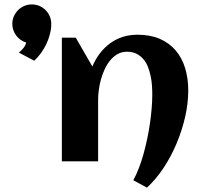

<svg xmlns="http://www.w3.org/2000/svg" viewBox="-20 -736 919 876"><path d="M838.9 -323.2Q838.9 -266.1 825 -204.1Q811 -142.1 786.1 -82.5Q761.2 -22.9 726.6 29.5Q691.9 82 650.4 120.1L588.4 86.4Q601.6 62 613.3 31.7Q625 1.5 634.5 -32.5Q644 -66.4 651.6 -102.5Q659.2 -138.7 664.3 -174.1Q669.4 -209.5 672.1 -242.9Q674.8 -276.4 674.8 -305.2Q674.8 -324.2 673.3 -345.9Q671.9 -367.7 667.2 -389.4Q662.6 -411.1 654.8 -431.2Q647 -451.2 634 -466.3Q621.1 -481.4 602.8 -490.7Q584.5 -500 559.6 -500Q535.2 -500 516.1 -489Q497.1 -478 482.4 -460.2Q467.8 -442.4 457.3 -419.4Q446.8 -396.5 440.2 -372.3Q433.6 -348.1 430.7 -324.7Q427.7 -301.3 427.7 -282.7V0H262.2V-564H325.7L401.4 -432.6Q415 -465.3 435.5 -492.2Q456.1 -519 481.9 -538.1Q507.8 -557.1 539.3 -567.4Q570.8 -577.6 607.4 -577.6Q666 -577.6 709.5 -558.6Q752.9 -539.6 781.7 -505.6Q810.5 -471.7 824.7 -425Q838.9 -378.4 838.9 -323.2ZM213.9 -627Q213.9 -604.5 208 -581.1Q202.1 -557.6 191.7 -535.6Q181.2 -513.7 167 -493.9Q152.8 -474.1 136.2 -459L65.9 -496.1Q76.2 -503.9 86.7 -516.6Q97.2 -529.3 99.1 -542Q85 -546.4 73.5 -554.7Q62 -563 53.7 -574.2Q45.4 -585.4 40.8 -598.9Q36.1 -612.3 36.1 -627Q36.1 -645 43.2 -661.4Q50.3 -677.7 62.3 -689.7Q74.2 -701.7 90.3 -708.7Q106.4 -715.8 125 -715.8Q143.6 -715.8 159.7 -709Q175.8 -702.1 188 -689.9Q200.2 -677.7 207 -661.6Q213.9 -645.5 213.9 -627Z"/></svg>

Font: Aclonica
Style: Regular
Weight: 400
Version: Version 1.001